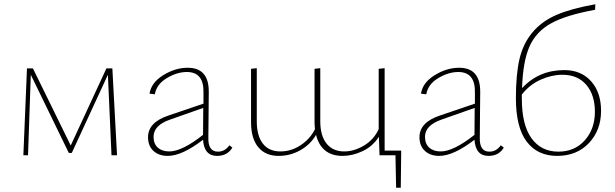

<svg xmlns="http://www.w3.org/2000/svg" viewBox="-20 -731 2897 904"><path d="M531 0H505L488 -379L318 -11H304L125 -379L112 0H90L107 -409H135L313 -46L481 -409H509Z M1060 -47 1074 -36Q1051 3 1002 3Q941 3 936 -73Q837 3 770 3Q728 3 702.5 -20.5Q677 -44 677 -85Q677 -155 773 -187L938 -243V-293Q941 -392 860 -392Q813 -392 765 -363Q717 -334 709 -287L684 -290Q692 -342 748.5 -377Q805 -412 864 -412Q965 -412 963 -295L961 -84Q959 -17 1006 -17Q1039 -17 1060 -47ZM703 -87Q703 -54 723 -36Q743 -18 777 -18Q837 -18 936 -96L937 -223L781 -168Q703 -141 703 -87Z M1869 -22 1867 153H1845L1842 0H1767L1764 -87Q1735 -42 1687.5 -19.5Q1640 3 1593 3Q1493 3 1468 -96Q1442 -51 1394.5 -24Q1347 3 1292 3Q1230 3 1196 -38Q1162 -79 1162 -155V-407L1189 -410V-160Q1189 -92 1217.5 -55Q1246 -18 1300 -18Q1352 -18 1396.5 -48Q1441 -78 1463 -123Q1461 -143 1461 -155V-407L1488 -410V-160Q1488 -92 1517.5 -55Q1547 -18 1601 -18Q1647 -18 1693.5 -45.5Q1740 -73 1763 -123V-407L1791 -410V-22Z M2338 -47 2352 -36Q2329 3 2280 3Q2219 3 2214 -73Q2115 3 2048 3Q2006 3 1980.5 -20.5Q1955 -44 1955 -85Q1955 -155 2051 -187L2216 -243V-293Q2219 -392 2138 -392Q2091 -392 2043 -363Q1995 -334 1987 -287L1962 -290Q1970 -342 2026.5 -377Q2083 -412 2142 -412Q2243 -412 2241 -295L2239 -84Q2237 -17 2284 -17Q2317 -17 2338 -47ZM1981 -87Q1981 -54 2001 -36Q2021 -18 2055 -18Q2115 -18 2214 -96L2215 -223L2059 -168Q1981 -141 1981 -87Z M2637 -401Q2716 -401 2763 -348.5Q2810 -296 2810 -209Q2810 -118 2753 -57.5Q2696 3 2603 3Q2511 3 2460 -64Q2409 -131 2409 -269Q2409 -381 2426 -453.5Q2443 -526 2487 -578.5Q2531 -631 2600.5 -661Q2670 -691 2783 -711L2782 -685Q2645 -660 2574.5 -621Q2504 -582 2473 -512Q2442 -442 2438 -316Q2517 -401 2637 -401ZM2609 -17Q2686 -17 2733.5 -70.5Q2781 -124 2781 -205Q2781 -284 2740.5 -331.5Q2700 -379 2628 -379Q2578 -379 2526 -356Q2474 -333 2437 -286V-266Q2437 -143 2482.5 -80Q2528 -17 2609 -17Z"/></svg>

Font: EauTestInfant Extralight
Style: Regular
Weight: 250
Designer: Christian Thalmann (Catharsis Fonts)
Version: Version 0.001;PS 000.001;hotconv 1.0.88;makeotf.lib2.5.64775